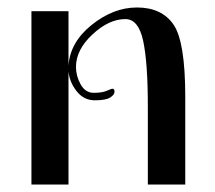

<svg xmlns="http://www.w3.org/2000/svg" viewBox="-20 -493 574 513"><path d="M280 -256Q286 -256 286 -248Q286 -240 274.5 -232.5Q263 -225 233.5 -225Q204 -225 185 -249Q166 -273 163 -302V0H64V-463H163V-317Q167 -380 225 -426.5Q283 -473 346 -473Q412 -473 443.5 -427.5Q475 -382 475 -234V0H375V-208Q375 -326 362.5 -384Q350 -442 315 -442Q271 -442 227 -401Q183 -360 183 -314Q183 -290 195.5 -267.5Q208 -245 230.5 -245Q253 -245 265.5 -250.5Q278 -256 280 -256Z"/></svg>

Font: Spirax
Style: Regular
Weight: 400
Designer: Brenda Gallo (gbrenda1987@gmail.com)
Foundry: Brenda Gallo
Version: Version 1.002